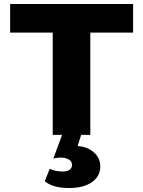

<svg xmlns="http://www.w3.org/2000/svg" viewBox="-20 -678 721 965"><path d="M649 -514H434V0H245V-514H31V-658H649ZM484 159Q484 208 442 237.5Q400 267 327 267Q246 267 205 233L230 170Q242 177 260 180.5Q278 184 295 184Q318 184 330 175Q342 166 342 151Q342 133 325.5 123.5Q309 114 285 114Q268 114 248 119L292 0H388L370 56Q419 59 451.5 87.5Q484 116 484 159Z"/></svg>

Font: Ysabeau Heavy
Style: Regular
Weight: 800
Designer: Christian Thalmann (Catharsis Fonts)
Version: Version 0.003